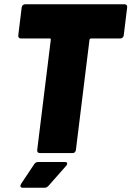

<svg xmlns="http://www.w3.org/2000/svg" viewBox="-20 -720 618 903"><path d="M578 -685 562 -554Q561 -547 556.5 -543Q552 -539 545 -539H407Q403 -539 401 -534L337 -15Q336 -8 332 -4Q328 0 321 0H168Q161 0 157.5 -4Q154 -8 155 -15L219 -534Q219 -539 215 -539H79Q72 -539 68.5 -543Q65 -547 66 -554L82 -685Q83 -692 87.5 -696Q92 -700 99 -700H565Q572 -700 575.5 -696Q579 -692 578 -685ZM76 155Q76 151 79 145L141 52Q147 42 160 42H285Q296 42 296 49Q296 55 291 60L208 154Q200 163 190 163H88Q76 163 76 155Z"/></svg>

Font: Barlow Semi Condensed Black
Style: Italic
Weight: 900
Width: 4
Italic angle: -7°
Designer: Jeremy Tribby
Foundry: Tribby Type
Version: Version 1.408